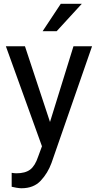

<svg xmlns="http://www.w3.org/2000/svg" viewBox="-20 -770 513 1003"><path d="M10.7 0ZM460.9 -528.3 249 81.5Q229.5 134.8 192.6 174.1Q155.8 213.4 92.3 213.4Q82 213.4 65.7 210.7Q49.3 208 41 205.6V132.8Q46.4 133.8 53.2 134.5Q60.1 135.3 65.4 135.3Q111.8 135.3 137.5 116Q163.1 96.7 179.2 48.3L199.2 -5.9L10.7 -528.3H110.4L241.2 -132.8L363.8 -528.3ZM407.2 -750 275.9 -606.9H202.6L297.4 -750Z"/></svg>

Font: Heebo
Style: Regular
Weight: 400
Designer: Oded Ezer
Foundry: Meir Sadan
Version: Version 2.001; ttfautohint (v1.5.14-ce02) -l 8 -r 50 -G 200 